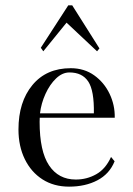

<svg xmlns="http://www.w3.org/2000/svg" viewBox="-20 -679 491 710"><path d="M235.4 11.2Q179.2 11.2 137.2 -15.6Q95.2 -42.5 71.8 -90.3Q48.3 -138.2 48.3 -200.2Q48.3 -302.2 99.9 -364.5Q151.4 -426.8 241.7 -426.8Q291.5 -426.8 328.4 -400.4Q365.2 -374 385.3 -332Q405.3 -290 404.3 -243.7H127Q126.5 -238.3 126.5 -228.5Q126.5 -119.6 161.4 -67.4Q196.3 -15.1 260.3 -15.1Q301.3 -15.1 335.9 -34.7Q370.6 -54.2 390.6 -98.6L403.8 -82.5Q384.8 -35.6 340.1 -12.2Q295.4 11.2 235.4 11.2ZM236.8 -411.1Q210.4 -411.1 187.3 -388.9Q164.1 -366.7 148.2 -331.8Q132.3 -296.9 127.9 -259.8H327.1Q328.6 -343.8 306.4 -377.4Q284.2 -411.1 236.8 -411.1ZM347.7 -500 338.9 -489.3 226.1 -595.2 140.1 -489.3 130.9 -502.4 232.4 -659.2H247.1Z"/></svg>

Font: Bacasime Antique
Style: Regular
Weight: 400
Designer: The DocRepair Project, Claus Eggers Sørensen
Foundry: Google
Version: Version 2.000